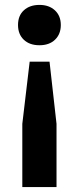

<svg xmlns="http://www.w3.org/2000/svg" viewBox="-20 -573 322 783"><path d="M101 -321.5H182L210.5 -68V190H71V-68ZM141 -553Q180 -553 204 -530.8Q228 -508.5 228 -471Q228 -434 204.5 -411.2Q181 -388.5 141 -388.5Q100.5 -388.5 77 -411Q53.5 -433.5 53.5 -471Q53.5 -509.5 77.5 -531.2Q101.5 -553 141 -553Z"/></svg>

Font: Encode Sans SC Condensed Thin SemiBold
Style: Regular
Weight: 600
Version: Version 3.002